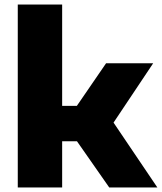

<svg xmlns="http://www.w3.org/2000/svg" viewBox="-20 -828 715 848"><path d="M462.5 0 320 -204H254.5V0H58.5V-808H254.5V-360.5H319.5L448.5 -548.5H656.5L481.5 -286.5L675 0Z"/></svg>

Font: Encode Sans Semi Expanded ExBd
Style: Regular
Weight: 800
Width: 6
Designer: Multiple Designers
Foundry: Impallari Type
Version: Version 2.000